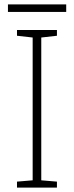

<svg xmlns="http://www.w3.org/2000/svg" viewBox="-20 -850 334 870"><path d="M238 0H57V-27L128 -33V-680L57 -688V-714H238V-688L167 -680V-33L238 -27ZM280 -830V-796H16V-830Z"/></svg>

Font: Noto Sans Kannada ExtraLight
Style: Regular
Weight: 200
Designer: Jelle Bosma - Monotype Design Team
Foundry: Monotype Imaging Inc.
Version: Version 2.005; ttfautohint (v1.8.4.7-5d5b)